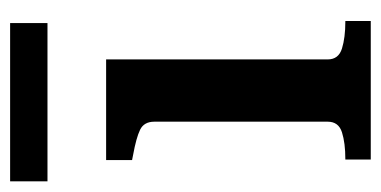

<svg xmlns="http://www.w3.org/2000/svg" viewBox="-210 -532 735 370"><g transform="rotate(-90 157.0 -347.5)"><path d="M-8 -695H297V-623H-8ZM227 -510V-83Q227 -62 248 -55.5Q269 -49 300 -49H301V0H34V-49H35Q66 -49 86.5 -55.5Q107 -62 107 -83V-417Q107 -437 91.5 -444.5Q76 -452 43 -458L33 -460V-510Z"/></g></svg>

Font: Roboto Serif 36pt Medium
Style: Regular
Weight: 500
Designer: Greg Gazdowicz
Foundry: Commercial Type
Version: Version 1.008